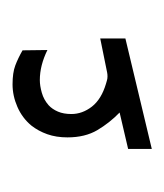

<svg xmlns="http://www.w3.org/2000/svg" viewBox="2 -820 264 309"><g transform="rotate(-90 134.5 -666.0)"><path d="M107.4 -606Q90.8 -622.1 79.1 -641.8Q67.4 -661.6 67.4 -689.9Q67.4 -708 72.5 -722.4Q77.6 -736.8 86.4 -748Q98.6 -762.7 116.5 -770.5Q134.3 -778.3 152.8 -778.3Q171.4 -778.3 183.1 -773.9Q194.8 -769.5 207.5 -762.2L208 -722.2Q183.1 -734.4 159.7 -734.4Q150.4 -734.4 139.2 -731.2Q127.9 -728 119.1 -720.2Q112.8 -714.4 108.9 -705.3Q105 -696.3 105 -683.6Q105 -666 116.9 -650.6Q128.9 -635.3 153.8 -627.9Q155.8 -627.4 158.7 -626.5Q161.6 -625.5 165.5 -625.5Q168.9 -625.5 171.4 -626L226.6 -637.2V-596.7L48.8 -554.2V-592.3Z"/></g></svg>

Font: Vazir Light FD-UI
Style: Light-FD-UI
Weight: 300
Designer: Saber Rastikerdar
Foundry: Saber Rastikerdar
Version: Version 30.1.0